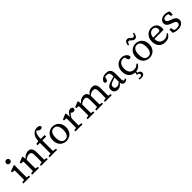

<svg xmlns="http://www.w3.org/2000/svg" viewBox="467 -2658 4790 4790"><g transform="rotate(-45 2861.5 -263.5)"><path d="M37 0V-40L147 -57H172L275 -40V0ZM112 0Q113 -25 113.5 -62.5Q114 -100 114.5 -140Q115 -180 115 -212V-260Q115 -300 114.5 -329Q114 -358 112 -389L32 -396V-434L185 -491L204 -483L201 -352V-212Q201 -180 201.5 -140Q202 -100 202.5 -62.5Q203 -25 204 0ZM153 -592Q125 -592 105.5 -610.5Q86 -629 86 -657Q86 -685 105.5 -703.5Q125 -722 153 -722Q182 -722 201.5 -703.5Q221 -685 221 -657Q221 -629 201.5 -610.5Q182 -592 153 -592Z M349 0V-40L459 -57H483L585 -40V0ZM424 0Q424 -25 424.5 -62.5Q425 -100 425.5 -140Q426 -180 426 -212V-261Q426 -288 425.5 -309Q425 -330 424.5 -349Q424 -368 424 -389L343 -396V-434L480 -491L499 -483L512 -370L513 -369V-212Q513 -180 513.5 -140Q514 -100 514.5 -62.5Q515 -25 515 0ZM660 0V-40L770 -57H794L897 -40V0ZM734 0Q735 -25 735.5 -62Q736 -99 736.5 -139Q737 -179 737 -212V-301Q737 -368 717 -393.5Q697 -419 652 -419Q628 -419 604 -412Q580 -405 555 -390Q530 -375 502 -351L491 -390H504Q528 -420 558 -443Q588 -466 622 -479.5Q656 -493 690 -493Q757 -493 790 -449.5Q823 -406 823 -311V-212Q823 -179 823.5 -139Q824 -99 824 -62Q824 -25 825 0Z M963 0V-40L1073 -57H1104L1225 -40V0ZM1042 0Q1043 -35 1043.5 -70.5Q1044 -106 1044.5 -141.5Q1045 -177 1045 -212V-426H961V-471L1075 -486L1045 -466L1046 -476Q1051 -530 1059.5 -570Q1068 -610 1084.5 -641Q1101 -672 1129 -698Q1159 -726 1192.5 -737.5Q1226 -749 1262 -749Q1298 -749 1325 -736Q1352 -723 1359 -694Q1358 -675 1342.5 -661.5Q1327 -648 1299 -648Q1278 -648 1260.5 -657Q1243 -666 1224 -681L1179 -716L1184 -721H1233L1238 -718Q1215 -715 1199 -705.5Q1183 -696 1169 -673Q1158 -657 1150 -637Q1142 -617 1137 -590.5Q1132 -564 1130.5 -528Q1129 -492 1132 -443V-212Q1132 -177 1132.5 -141.5Q1133 -106 1133 -70.5Q1133 -35 1134 0ZM1089 -426V-481H1266V-426Z M1550 13Q1490 13 1436.5 -15Q1383 -43 1350 -99.5Q1317 -156 1317 -238Q1317 -321 1350 -378Q1383 -435 1436.5 -464Q1490 -493 1550 -493Q1610 -493 1663.5 -464.5Q1717 -436 1750.5 -379Q1784 -322 1784 -239Q1784 -157 1750.5 -100.5Q1717 -44 1663.5 -15.5Q1610 13 1550 13ZM1550 -35Q1594 -35 1624.5 -58Q1655 -81 1671.5 -126Q1688 -171 1688 -238Q1688 -306 1671.5 -352Q1655 -398 1624.5 -421.5Q1594 -445 1550 -445Q1506 -445 1475.5 -421.5Q1445 -398 1429 -352.5Q1413 -307 1413 -239Q1413 -171 1429 -126Q1445 -81 1475.5 -58Q1506 -35 1550 -35Z M1873 0V-40L1983 -57H2009L2124 -40V0ZM1946 0Q1947 -25 1947.5 -62.5Q1948 -100 1948.5 -140Q1949 -180 1949 -212V-261Q1949 -288 1948.5 -309Q1948 -330 1947.5 -349Q1947 -368 1946 -389L1866 -396V-434L2003 -491L2022 -483L2034 -354L2036 -353V-212Q2036 -180 2036 -140Q2036 -100 2036.5 -62.5Q2037 -25 2038 0ZM2031 -279 2019 -349H2033Q2050 -394 2073 -426Q2096 -458 2124 -475.5Q2152 -493 2181 -493Q2207 -493 2226.5 -481.5Q2246 -470 2255 -453Q2254 -419 2239.5 -399Q2225 -379 2194 -379Q2175 -379 2160 -386Q2145 -393 2131 -405L2106 -429L2156 -436Q2108 -412 2078.5 -372.5Q2049 -333 2031 -279Z M2305 0V-40L2415 -57H2439L2541 -40V0ZM2380 0Q2380 -25 2380.5 -62.5Q2381 -100 2381.5 -140Q2382 -180 2382 -212V-261Q2382 -288 2381.5 -309Q2381 -330 2380.5 -349Q2380 -368 2380 -389L2299 -396V-434L2436 -491L2455 -483L2468 -370L2469 -368V-212Q2469 -180 2469.5 -140Q2470 -100 2470.5 -62.5Q2471 -25 2471 0ZM2611 0V-40L2721 -57H2745L2848 -40V0ZM2686 0Q2686 -25 2686.5 -62Q2687 -99 2687.5 -139Q2688 -179 2688 -212V-301Q2688 -367 2669 -393Q2650 -419 2605 -419Q2581 -419 2557.5 -412Q2534 -405 2509.5 -389.5Q2485 -374 2458 -351L2445 -387H2459Q2481 -417 2510.5 -441Q2540 -465 2573.5 -479Q2607 -493 2642 -493Q2709 -493 2741.5 -449.5Q2774 -406 2774 -311V-212Q2774 -179 2774.5 -139Q2775 -99 2775.5 -62Q2776 -25 2777 0ZM2917 0V-40L3027 -57H3051L3154 -40V0ZM2992 0Q2992 -25 2992.5 -62Q2993 -99 2993.5 -139Q2994 -179 2994 -212V-302Q2994 -370 2974 -394.5Q2954 -419 2909 -419Q2887 -419 2864 -412.5Q2841 -406 2816.5 -391Q2792 -376 2764 -351L2747 -385H2761Q2786 -420 2815.5 -444.5Q2845 -469 2878.5 -481Q2912 -493 2948 -493Q3012 -493 3046 -452Q3080 -411 3080 -320V-212Q3080 -179 3080.5 -139Q3081 -99 3081.5 -62Q3082 -25 3083 0Z M3364 14Q3308 14 3268.5 -18.5Q3229 -51 3229 -113Q3229 -145 3242.5 -171.5Q3256 -198 3291.5 -221Q3327 -244 3393 -263Q3421 -272 3447.5 -279.5Q3474 -287 3500.5 -294.5Q3527 -302 3554 -309V-272Q3519 -261 3485 -250Q3451 -239 3417 -228Q3374 -214 3353 -197.5Q3332 -181 3325.5 -163.5Q3319 -146 3319 -128Q3319 -90 3342 -72Q3365 -54 3400 -54Q3420 -54 3437 -60.5Q3454 -67 3477.5 -83.5Q3501 -100 3538 -129L3550 -77H3518Q3491 -48 3468.5 -28Q3446 -8 3421.5 3Q3397 14 3364 14ZM3608 10Q3566 10 3540.5 -17.5Q3515 -45 3514 -94V-98V-324Q3514 -372 3504 -398.5Q3494 -425 3472 -435.5Q3450 -446 3416 -446Q3396 -446 3373.5 -442Q3351 -438 3324 -427L3365 -462L3343 -375Q3337 -350 3324 -337Q3311 -324 3290 -324Q3268 -324 3256 -335.5Q3244 -347 3241 -365Q3255 -424 3308.5 -458.5Q3362 -493 3440 -493Q3493 -493 3528 -476Q3563 -459 3581.5 -421Q3600 -383 3600 -320V-104Q3600 -72 3610 -58.5Q3620 -45 3638 -45Q3651 -45 3660 -50.5Q3669 -56 3677 -65L3696 -38Q3679 -13 3657.5 -1.5Q3636 10 3608 10Z M3980 13Q3908 13 3856 -17Q3804 -47 3776.5 -102.5Q3749 -158 3749 -235Q3749 -315 3781 -373Q3813 -431 3867 -462Q3921 -493 3983 -493Q4031 -493 4070 -476.5Q4109 -460 4134 -431Q4159 -402 4166 -366Q4162 -347 4150.5 -336Q4139 -325 4119 -325Q4093 -325 4080.5 -339.5Q4068 -354 4062 -375L4037 -463L4088 -421Q4064 -434 4039 -440Q4014 -446 3989 -446Q3946 -446 3912 -423Q3878 -400 3858.5 -355Q3839 -310 3839 -245Q3839 -179 3861 -136.5Q3883 -94 3919.5 -74Q3956 -54 4001 -54Q4029 -54 4053 -60.5Q4077 -67 4099.5 -82Q4122 -97 4143 -121L4169 -99Q4150 -65 4124.5 -40Q4099 -15 4064 -1Q4029 13 3980 13ZM3957 86 3970 -3H4009L3998 78L3979 55Q4011 57 4036.5 66.5Q4062 76 4077.5 94Q4093 112 4093 139Q4093 174 4064 198Q4035 222 3980 222Q3957 222 3941.5 218.5Q3926 215 3916 212L3924 177Q3935 179 3947 181Q3959 183 3972 183Q4001 183 4015.5 171Q4030 159 4030 138Q4030 115 4012.5 103Q3995 91 3957 86Z M4481 13Q4421 13 4367.5 -15Q4314 -43 4281 -99.5Q4248 -156 4248 -238Q4248 -321 4281 -378Q4314 -435 4367.5 -464Q4421 -493 4481 -493Q4541 -493 4594.5 -464.5Q4648 -436 4681.5 -379Q4715 -322 4715 -239Q4715 -157 4681.5 -100.5Q4648 -44 4594.5 -15.5Q4541 13 4481 13ZM4481 -35Q4525 -35 4555.5 -58Q4586 -81 4602.5 -126Q4619 -171 4619 -238Q4619 -306 4602.5 -352Q4586 -398 4555.5 -421.5Q4525 -445 4481 -445Q4437 -445 4406.5 -421.5Q4376 -398 4360 -352.5Q4344 -307 4344 -239Q4344 -171 4360 -126Q4376 -81 4406.5 -58Q4437 -35 4481 -35ZM4315 -589Q4323 -651 4347 -685Q4371 -719 4412 -719Q4437 -719 4454.5 -709Q4472 -699 4487 -685Q4505 -669 4520.5 -654Q4536 -639 4556 -639Q4578 -639 4592.5 -659Q4607 -679 4617 -717L4649 -707Q4640 -646 4617 -611.5Q4594 -577 4552 -577Q4527 -577 4510 -587Q4493 -597 4477 -611Q4461 -627 4444.5 -642Q4428 -657 4408 -657Q4387 -657 4372.5 -637.5Q4358 -618 4347 -580Z M5041 13Q4969 13 4916.5 -16.5Q4864 -46 4835.5 -101.5Q4807 -157 4807 -234Q4807 -312 4837.5 -370Q4868 -428 4920.5 -460.5Q4973 -493 5037 -493Q5093 -493 5136 -470Q5179 -447 5204 -404Q5229 -361 5229 -300Q5229 -282 5227 -266.5Q5225 -251 5222 -240H4850V-284H5090Q5125 -286 5135 -300.5Q5145 -315 5145 -335Q5145 -371 5132 -395.5Q5119 -420 5095 -432.5Q5071 -445 5037 -445Q5002 -445 4969.5 -425Q4937 -405 4917 -361.5Q4897 -318 4897 -246Q4897 -184 4917 -141Q4937 -98 4974.5 -75.5Q5012 -53 5063 -53Q5112 -53 5147.5 -70Q5183 -87 5213 -120L5237 -100Q5216 -67 5190 -41Q5164 -15 5128.5 -1Q5093 13 5041 13Z M5485 13Q5440 13 5403 3.5Q5366 -6 5330 -24L5326 -138H5383L5409 -18H5365V-70Q5390 -52 5420 -43Q5450 -34 5486 -34Q5525 -34 5550 -44Q5575 -54 5586.5 -71.5Q5598 -89 5598 -111Q5598 -144 5575 -163Q5552 -182 5504 -198L5463 -214Q5423 -228 5393.5 -246.5Q5364 -265 5348.5 -291Q5333 -317 5333 -352Q5333 -390 5353.5 -422Q5374 -454 5414.5 -473.5Q5455 -493 5511 -493Q5553 -493 5588.5 -483Q5624 -473 5655 -454L5652 -348H5598L5577 -453H5615V-410Q5591 -428 5565 -437Q5539 -446 5511 -446Q5463 -446 5439 -427Q5415 -408 5415 -377Q5415 -345 5436 -327.5Q5457 -310 5508 -292L5538 -281Q5589 -264 5621 -241.5Q5653 -219 5667.5 -192.5Q5682 -166 5682 -132Q5682 -93 5659.5 -60Q5637 -27 5593.5 -7Q5550 13 5485 13Z"/></g></svg>

Font: Source Serif 4 18pt
Style: Regular
Weight: 400
Designer: Frank Grießhammer
Foundry: Adobe Systems Incorporated
Version: Version 4.004;hotconv 1.0.116;makeotfexe 2.5.65601